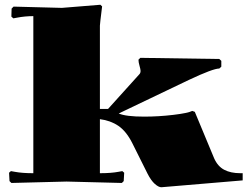

<svg xmlns="http://www.w3.org/2000/svg" viewBox="-20 -768 1040 807"><path d="M120.1 -700.2Q85.4 -700.2 51.8 -693.8L36.1 -690.9L27.8 -698.2L28.8 -731.9L37.1 -740.2L240.2 -734.9L401.9 -748L409.2 -741.2Q399.9 -667 399.9 -660.2V-310.1H434.1L565.9 -456.1Q570.8 -460.9 570.8 -470.2Q570.8 -476.1 566.4 -491.5Q562 -506.8 562 -517.1L569.8 -524.9L901.9 -520L910.2 -512.2V-487.8L901.9 -480Q875.5 -480 773.9 -432.1L479 -291Q509.3 -277.8 585.9 -277.8Q647 -277.8 708.5 -285.2Q770 -292.5 788.1 -301.8L798.8 -297.9L879.9 -103Q895 -68.8 922.4 -54.4Q949.7 -40 990.2 -40H1000V-9.8L658.2 19Q646.5 19 630.6 4.9Q614.7 -9.3 600.1 -38.1L535.2 -168Q510.3 -216.8 477.1 -239.3Q443.8 -261.7 399.9 -267.1V-40Q446.8 -40 478 -45.9L494.1 -48.8L502 -42L500 -6.8L492.2 1L259.8 -4.9L27.8 1L20 -6.8L18.1 -42L25.9 -48.8L42 -45.9Q73.2 -40 120.1 -40Z"/></svg>

Font: Yokawerad
Style: Regular
Weight: 500
Designer: gluk
Foundry: gluk
Version: Version 0.79